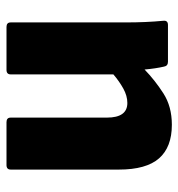

<svg xmlns="http://www.w3.org/2000/svg" viewBox="1 -538 549 591"><g transform="rotate(-90 275.5 -242.5)"><path d="M187 12Q118 12 83.5 -27.5Q49 -67 49 -151V-484Q49 -497 63 -497H195Q209 -497 209 -484V-188Q209 -125 254 -125Q276 -125 298.5 -137.5Q321 -150 342 -168V-484Q342 -497 356 -497H488Q502 -497 502 -484V-129Q502 -67 507 -15Q509 0 494 0H381Q368 0 366 -12Q360 -38 357 -72Q324 -40 283.5 -14Q243 12 187 12Z"/></g></svg>

Font: Sofia Sans Black
Style: Regular
Weight: 900
Designer: Botio Nikoltchev, Ani Petrova
Foundry: lettersoup
Version: Version 4.100; ttfautohint (v1.8.3)